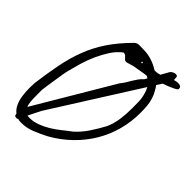

<svg xmlns="http://www.w3.org/2000/svg" viewBox="-222 -949 1086 1086"><g transform="rotate(45 321.5 -405.5)"><path d="M22.5 -169.9V-177.7Q22.5 -182.6 22.9 -189.5Q23.4 -196.3 23.4 -201.2V-210Q35.2 -299.8 49.8 -375Q64.5 -450.2 89.8 -517.1Q115.2 -584 156.2 -645.5Q197.3 -707 261.7 -771.5Q274.4 -783.2 293.5 -782.2Q312.5 -781.2 329.1 -781.2Q360.4 -781.2 393.1 -770.5Q425.8 -759.8 452.1 -742.2H460.9Q477.5 -742.2 493.2 -748L519.5 -794.9Q524.4 -802.7 534.2 -807.6Q543.9 -812.5 552.7 -812.5Q565.4 -812.5 566.9 -803.7Q568.4 -794.9 568.4 -785.2V-781.2Q584 -786.1 599.6 -786.1Q609.4 -786.1 616.7 -781.7Q624 -777.3 624 -765.6Q624 -758.8 607.9 -750.5Q591.8 -742.2 570.3 -733.4Q553.7 -727.5 538.1 -721.7L517.6 -689.5Q527.3 -677.7 534.2 -664.1Q546.9 -643.6 554.2 -620.1Q561.5 -596.7 564 -571.8Q566.4 -546.9 566.4 -517.6Q566.4 -443.4 547.9 -375.5Q529.3 -307.6 493.7 -248Q458 -188.5 406.7 -138.7Q355.5 -88.9 290 -51.8Q252.9 -32.2 211.9 -15.6Q170.9 1 127.9 1Q112.3 1 99.6 -2.9L98.6 0Q96.7 1 95.7 1H91.8Q78.1 1 75.2 -5.9Q74.2 -10.7 73.2 -16.6Q52.7 -33.2 42 -56.6Q30.3 -83 26.4 -112.8Q22.5 -142.6 22.5 -169.9ZM80.1 -180.7Q80.1 -163.1 80.6 -140.6Q81.1 -118.2 85.9 -98.6Q86.9 -92.8 89.8 -87.9L90.8 -88.9L365.2 -551.8Q377 -565.4 385.7 -580.1Q394.5 -594.7 403.8 -610.4Q413.1 -626 423.3 -640.1Q433.6 -654.3 446.3 -665L456.1 -681.6Q450.2 -686.5 443.4 -689.5Q437.5 -689.5 425.3 -687.5Q413.1 -685.5 399.4 -683.1Q385.7 -680.7 374 -678.7Q362.3 -676.8 356.4 -675.8Q355.5 -675.8 348.1 -673.8Q340.8 -671.9 332.5 -669.4Q324.2 -667 317.4 -665Q310.5 -663.1 308.6 -662.1H306.6Q296.9 -662.1 292 -666.5Q287.1 -670.9 283.2 -675.8Q279.3 -680.7 273.9 -685.1Q268.6 -689.5 258.8 -689.5H256.8Q225.6 -666 202.1 -629.9Q178.7 -593.8 160.6 -553.7Q142.6 -513.7 130.4 -472.2Q118.2 -430.7 109.4 -395.5Q106.4 -385.7 102.1 -359.9Q97.7 -334 93.3 -305.2Q88.9 -276.4 85 -250.5Q81.1 -224.6 80.1 -214.8ZM142.6 -51.8Q173.8 -51.8 205.1 -63.5Q236.3 -75.2 265.1 -92.8Q293.9 -110.4 320.3 -131.8Q346.7 -153.3 371.1 -170.9Q407.2 -203.1 435.1 -245.1Q462.9 -287.1 485.4 -329.1Q502.9 -369.1 508.8 -411.6Q514.6 -454.1 514.6 -497.1Q514.6 -522.5 514.2 -551.3Q513.7 -580.1 505.9 -606.4Q501 -627.9 490.2 -646.5L163.1 -128.9L125 -53.7Q132.8 -51.8 142.6 -51.8ZM371.1 -728.5Q367.2 -728.5 367.2 -723.6Q367.2 -718.8 371.1 -718.8Q375 -718.8 375 -723.6Q375 -728.5 371.1 -728.5Z"/></g></svg>

Font: Cedarville Cursive
Style: Regular
Weight: 400
Designer: Kimberly Geswein
Foundry: Kimberly Geswein
Version: Version 1.001 2010